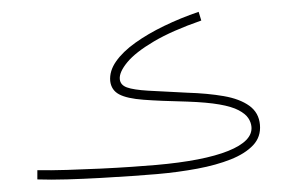

<svg xmlns="http://www.w3.org/2000/svg" viewBox="-45 -634 1062 712"><g transform="rotate(-5 485.5 -278.0)"><path d="M512 15Q475 15 420 14Q365 13 302 11Q239 9 178 5.5Q117 2 68 -4L71 -38Q120 -33 181 -29.5Q242 -26 304.5 -23.5Q367 -21 421.5 -20Q476 -19 511 -19Q688 -19 782 -47.5Q876 -76 876 -129Q876 -146 867 -162.5Q858 -179 834 -194.5Q810 -210 765 -222Q720 -234 647 -243Q547 -254 486 -264Q425 -274 397.5 -292Q370 -310 369 -344Q369 -381 397 -414.5Q425 -448 474 -477Q523 -506 586 -530Q649 -554 718 -571L725 -538Q614 -510 543 -476Q472 -442 438.5 -408Q405 -374 405 -348Q405 -326 428.5 -315Q452 -304 506 -296Q560 -288 649 -276Q725 -267 783.5 -251.5Q842 -236 875 -207.5Q908 -179 908 -134Q908 -89 876 -60.5Q844 -32 789 -15.5Q734 1 662.5 8Q591 15 512 15Z"/></g></svg>

Font: Noto Sans Arabic UI SmCn XLt
Style: Regular
Weight: 200
Width: 4
Designer: Monotype Design Team, Nadine Chahine and Nizar Qandah
Foundry: Monotype Imaging Inc.
Version: Version 2.010; ttfautohint (v1.8.4.7-5d5b)